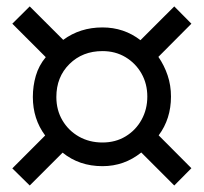

<svg xmlns="http://www.w3.org/2000/svg" viewBox="-20 -731 639 602"><path d="M580.1 -203.6 526.4 -149.4 422.9 -252.9Q369.6 -210 301.3 -210Q228.5 -210 176.3 -252.4L73.2 -149.4L18.6 -203.1L121.6 -306.2Q83 -357.9 83 -426.8Q83 -461.4 92.3 -493.4Q101.6 -525.4 123.5 -551.8L18.6 -656.7L73.2 -710.9L178.2 -606Q231 -645 301.3 -645Q368.7 -645 420.4 -605L526.4 -710.9L580.1 -656.7L476.6 -552.7Q495.1 -525.9 505.6 -494.6Q516.1 -463.4 516.1 -428.2Q516.1 -358.4 477.5 -306.6ZM441.9 -428.2Q441.9 -468.3 423.6 -500.5Q405.3 -532.7 373.5 -551.8Q341.8 -570.8 301.3 -570.8Q238.8 -570.8 197.8 -530.3Q156.7 -489.7 156.7 -426.8Q156.7 -385.7 175.8 -353.5Q194.8 -321.3 227.5 -302.7Q260.3 -284.2 301.3 -284.2Q342.3 -284.2 374 -303.5Q405.8 -322.8 423.8 -355.5Q441.9 -388.2 441.9 -428.2Z"/></svg>

Font: Kanchenjunga
Style: Bold
Weight: 700
Designer: Becca Hirsbrunner Spalinger
Foundry: SIL International
Version: Version 2.001